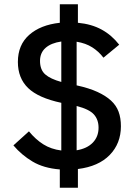

<svg xmlns="http://www.w3.org/2000/svg" viewBox="-20 -800 639 902"><path d="M261 82V-4Q185 -10 133 -41Q81 -72 43 -117L116 -183Q147 -145 183.5 -122Q220 -99 268 -93V-317Q160 -340 112 -386.5Q64 -433 64 -509Q64 -589 117 -636Q170 -683 261 -693V-780H346V-693Q410 -687 457.5 -661Q505 -635 540 -590L466 -529Q444 -558 413.5 -577.5Q383 -597 340 -604V-399Q399 -386 438 -368Q477 -350 501.5 -327.5Q526 -305 537 -275.5Q548 -246 548 -207Q548 -126 495.5 -72Q443 -18 346 -6V82ZM443 -200Q443 -238 421 -262.5Q399 -287 340 -302V-94Q389 -102 416 -130Q443 -158 443 -200ZM168 -514Q168 -472 192.5 -450.5Q217 -429 268 -415V-605Q220 -598 194 -575Q168 -552 168 -514Z"/></svg>

Font: IBM Plex Sans Thai Looped Medium
Style: Regular
Weight: 500
Designer: Mike Abbink, Paul van der Laan, Pieter van Rosmalen, Ben Mitchell, Mark Frömberg
Foundry: Bold Monday
Version: Version 1.1